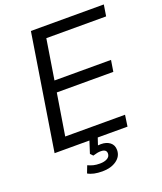

<svg xmlns="http://www.w3.org/2000/svg" viewBox="-161 -807 928 1101"><g transform="rotate(-20 303.0 -256.5)"><path d="M49 0 161 -705H606L595 -636H230L191 -392H536L525 -323H180L139 -69H504L494 0ZM272 192Q216 192 184 173L201 129Q219 137 235 141Q251 145 274 145Q301 145 318.5 135Q336 125 336 106Q336 80 301 80Q291 80 280 82Q269 84 253 89L238 73L268 -20H319L298 43Q308 42 316 42Q350 42 371 58.5Q392 75 392 105Q392 144 358 168Q324 192 272 192Z"/></g></svg>

Font: Nunito Sans
Style: Italic
Weight: 400
Italic angle: -9°
Designer: Vernon Adams
Foundry: Vernon Adams
Version: Version 3.006; ttfautohint (v1.8.3)